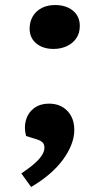

<svg xmlns="http://www.w3.org/2000/svg" viewBox="-20 -568 415 765"><path d="M98 -454Q98 -481 110.5 -502.5Q123 -524 146 -536Q169 -548 200 -548Q229 -548 251.5 -537.5Q274 -527 286 -508.5Q298 -490 298 -465Q298 -436 284 -415.5Q270 -395 246 -384Q222 -373 193 -373Q165 -373 143.5 -383Q122 -393 110 -411Q98 -429 98 -454ZM104 177 65 123Q113 91 135 66.5Q157 42 157 20Q157 7 149.5 -0.5Q142 -8 126 -13L84 -26Q75 -59 83 -88.5Q91 -118 115 -136.5Q139 -155 176 -155Q220 -155 248 -126.5Q276 -98 276 -50Q276 -22 264.5 8Q253 38 231 68Q209 98 177 125.5Q145 153 104 177Z"/></svg>

Font: Literata 18pt
Style: Bold Italic
Weight: 700
Italic angle: -2°
Designer: Latin by Veronika Burian and Jose Scaglione. Greek by Irene Vlachou. Cyrillic by Vera Evstafieva
Foundry: TypeTogether
Version: Version 3.103;gftools[0.9.29]